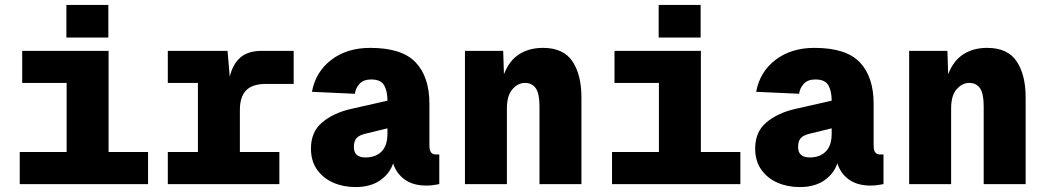

<svg xmlns="http://www.w3.org/2000/svg" viewBox="-20 -746 4240 778"><path d="M60 0V-130H250V-410H70V-540H420V-130H580V0ZM249 -594V-726H419V-594Z M660 0V-130H782V-410H660V-540H902L911 -435Q923 -486 954 -513Q985 -540 1042 -540H1170V-406H1058Q1003 -406 977.5 -380Q952 -354 952 -300V-130H1112V0Z M1420 12Q1371 12 1330 -6Q1289 -24 1264.5 -59Q1240 -94 1240 -144Q1240 -212 1285.5 -250Q1331 -288 1400 -304L1550 -338Q1550 -377 1536.5 -400.5Q1523 -424 1484 -424Q1453 -424 1437 -406.5Q1421 -389 1418 -366L1244 -374Q1259 -455 1322.5 -503.5Q1386 -552 1480 -552Q1609 -552 1664.5 -493Q1720 -434 1720 -326V-158Q1720 -136 1727 -128Q1734 -120 1746 -120H1760V0Q1754 1 1739.5 3.5Q1725 6 1708 6Q1654 6 1620 -18.5Q1586 -43 1573 -84Q1559 -42 1520 -15Q1481 12 1420 12ZM1461 -108Q1502 -108 1526 -132Q1550 -156 1550 -204V-226L1460 -204Q1435 -198 1424.5 -186Q1414 -174 1414 -150Q1414 -108 1461 -108Z M1864 0V-540H2019L2022 -445Q2043 -500 2083.5 -526Q2124 -552 2180 -552Q2263 -552 2299.5 -497.5Q2336 -443 2336 -351V0H2166V-316Q2166 -367 2151 -388.5Q2136 -410 2107 -410Q2079 -410 2056.5 -384.5Q2034 -359 2034 -306V0Z M2460 0V-130H2650V-410H2470V-540H2820V-130H2980V0ZM2649 -594V-726H2819V-594Z M3220 12Q3171 12 3130 -6Q3089 -24 3064.5 -59Q3040 -94 3040 -144Q3040 -212 3085.5 -250Q3131 -288 3200 -304L3350 -338Q3350 -377 3336.5 -400.5Q3323 -424 3284 -424Q3253 -424 3237 -406.5Q3221 -389 3218 -366L3044 -374Q3059 -455 3122.5 -503.5Q3186 -552 3280 -552Q3409 -552 3464.5 -493Q3520 -434 3520 -326V-158Q3520 -136 3527 -128Q3534 -120 3546 -120H3560V0Q3554 1 3539.5 3.5Q3525 6 3508 6Q3454 6 3420 -18.5Q3386 -43 3373 -84Q3359 -42 3320 -15Q3281 12 3220 12ZM3261 -108Q3302 -108 3326 -132Q3350 -156 3350 -204V-226L3260 -204Q3235 -198 3224.5 -186Q3214 -174 3214 -150Q3214 -108 3261 -108Z M3664 0V-540H3819L3822 -445Q3843 -500 3883.5 -526Q3924 -552 3980 -552Q4063 -552 4099.5 -497.5Q4136 -443 4136 -351V0H3966V-316Q3966 -367 3951 -388.5Q3936 -410 3907 -410Q3879 -410 3856.5 -384.5Q3834 -359 3834 -306V0Z"/></svg>

Font: Geist Mono Black
Style: Regular
Weight: 900
Monospace: yes
Designer: Basement.studio, Andrés Briganti, Mateo Zaragoza
Foundry: Basement.studio, Vercel, Andrés Briganti, Guido Ferreyra, Mateo Zaragoza
Version: Version 1.500; ttfautohint (v1.8.4.7-5d5b)